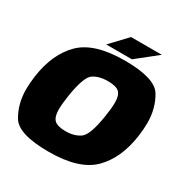

<svg xmlns="http://www.w3.org/2000/svg" viewBox="-191 -969 1086 1126"><g transform="rotate(30 351.5 -406.0)"><path d="M291.5 6Q86.5 6 40.5 -70.8Q-5.5 -147.5 -5.5 -246Q-5.5 -288.5 1.5 -337.5Q25 -501 116.2 -591Q207.5 -681 412.5 -681Q617.5 -681 663.5 -604.5Q709.5 -528 709.5 -429.5Q709.5 -387 702.5 -337.5Q679 -174.5 587.8 -84.2Q496.5 6 291.5 6ZM318.5 -148Q375.5 -148 414.5 -174.8Q453.5 -201.5 475 -337.5Q485 -399.5 485 -438.5Q485 -487.5 463.8 -507.2Q442.5 -527 385.5 -527Q328.5 -527 289.8 -501.8Q251 -476.5 229 -337.5Q219.5 -277 219.5 -238.5Q219.5 -189.5 240.5 -168.8Q261.5 -148 318.5 -148ZM374.5 -818.5H583L444 -708H270Z"/></g></svg>

Font: Rudi
Style: Regular
Weight: 400
Italic angle: -10°
Designer: Tyler Finck
Foundry: Etcetera Type Company
Version: Version 1.111; ttfautohint (v1.8.4)